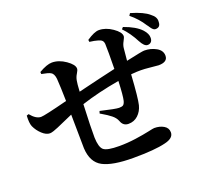

<svg xmlns="http://www.w3.org/2000/svg" viewBox="-142 -993 1284 1198"><g transform="rotate(-20 500.0 -394.0)"><path d="M753.9 -744.1 764.6 -755.9Q842.8 -728.5 878.9 -689.5Q905.3 -660.2 904.3 -633.8Q904.3 -615.2 894.5 -606Q884.8 -596.7 870.1 -597.7Q849.6 -598.6 828.1 -638.7Q795.9 -701.2 753.9 -744.1ZM536.1 -740.2 534.2 -753.9Q585.9 -789.1 616.2 -789.1Q661.1 -789.1 705.6 -758.3Q750 -727.5 750 -701.2Q750 -692.4 738.3 -671.4Q726.6 -650.4 724.6 -630.9Q724.6 -627 716.8 -548.8Q824.2 -572.3 838.9 -572.3Q881.8 -572.3 917.5 -552.2Q953.1 -532.2 953.1 -497.1Q953.1 -455.1 892.6 -455.1Q882.8 -455.1 830.1 -460.9Q777.3 -466.8 724.6 -461.9L711.9 -460.9Q702.1 -304.7 691.4 -262.7Q681.6 -224.6 655.3 -200.2Q628.9 -175.8 591.8 -175.8Q555.7 -175.8 543 -212.9Q534.2 -235.4 511.7 -253.4Q489.3 -271.5 452.1 -293Q446.3 -295.9 443.4 -297.9L448.2 -313.5Q547.9 -290 570.3 -290Q588.9 -290 597.2 -295.4Q605.5 -300.8 611.3 -320.3Q619.1 -351.6 623 -449.2Q482.4 -424.8 368.2 -387.7Q361.3 -230.5 362.3 -168Q364.3 -103.5 386.7 -84.5Q409.2 -65.4 490.2 -65.4Q544.9 -65.4 600.1 -73.2Q655.3 -81.1 690.4 -88.9Q725.6 -96.7 732.4 -96.7Q768.6 -96.7 794.9 -81.1Q821.3 -65.4 821.3 -36.1Q821.3 2.9 760.7 16.6Q690.4 34.2 546.9 34.2Q410.2 34.2 346.2 0.5Q282.2 -33.2 277.3 -127.9Q276.4 -137.7 274.4 -352.5Q248 -340.8 215.8 -326.7Q183.6 -312.5 168 -305.7Q152.3 -298.8 136.2 -293.5Q120.1 -288.1 110.4 -288.1Q85.9 -288.1 59.6 -312.5Q33.2 -336.9 18.6 -369.1Q8.8 -392.6 11.7 -441.4L25.4 -446.3Q60.5 -403.3 93.8 -403.3Q117.2 -403.3 273.4 -443.4Q271.5 -539.1 267.6 -592.8Q263.7 -627.9 245.1 -637.7Q229.5 -646.5 185.5 -654.3L184.6 -668Q238.3 -699.2 271.5 -699.2Q317.4 -699.2 362.3 -668Q407.2 -636.7 407.2 -610.4Q407.2 -599.6 395.5 -581.1Q383.8 -562.5 379.9 -541Q376 -522.5 373 -468.8Q525.4 -505.9 625 -528.3Q627 -648.4 625 -695.3Q624 -708 616.7 -716.3Q609.4 -724.6 591.8 -729.5Q574.2 -734.4 565.9 -735.8Q557.6 -737.3 536.1 -740.2ZM826.2 -807.6 835.9 -822.3Q919.9 -797.9 955.1 -766.6Q989.3 -741.2 985.4 -710Q985.4 -673.8 952.1 -673.8Q949.2 -673.8 946.8 -674.3Q944.3 -674.8 941.9 -676.3Q939.5 -677.7 937.5 -679.2Q935.5 -680.7 932.6 -683.6Q929.7 -686.5 928.2 -688.5Q926.8 -690.4 923.8 -694.3Q920.9 -698.2 919.4 -700.7Q918 -703.1 914.6 -708Q911.1 -712.9 909.2 -714.8Q876 -767.6 826.2 -807.6Z"/></g></svg>

Font: GenYoMin TW TTF Bold
Style: Regular
Weight: 700
Version: Version 1.300